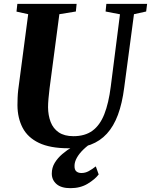

<svg xmlns="http://www.w3.org/2000/svg" viewBox="-20 -763 787 1001"><path d="M678.5 -689 627.5 -306Q617 -224 594.8 -164.2Q572.5 -104.5 537.2 -66Q502 -27.5 452.5 -8.8Q403 10 337.5 10Q241.5 10 183 -18Q124.5 -46 98 -96.8Q71.5 -147.5 71 -214Q71 -233 71.8 -253Q72.5 -273 75 -294.5L127 -689L66 -702.5L70.5 -743H379.5L375.5 -703L289.5 -689L238.5 -303Q235 -275 232.8 -249.2Q230.5 -223.5 230.5 -203.5Q231 -161.5 244 -127.2Q257 -93 286.2 -73Q315.5 -53 363 -53Q423 -53 462 -81.5Q501 -110 523.8 -167.5Q546.5 -225 557.5 -312L605.5 -688.5L530.5 -703L534.5 -743H747L742 -703ZM347.5 218Q299 218 274.5 196.5Q250 175 250 142Q250 111.5 265.2 86.2Q280.5 61 304.8 40.2Q329 19.5 357.2 2.8Q385.5 -14 411.5 -27L442 -38L470.5 -27Q438 -6 415.2 16Q392.5 38 380.5 59.8Q368.5 81.5 368.5 101.5Q368 122 378 130.5Q388 139 404.5 139Q424.5 139 442 129.5Q459.5 120 479.5 104.5L494.5 146.5Q475 172 437 195Q399 218 347.5 218Z"/></svg>

Font: Merriweather 60pt ExtraBold
Style: Italic
Weight: 800
Italic angle: -7.8°
Version: Version 2.101